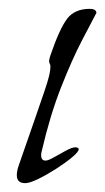

<svg xmlns="http://www.w3.org/2000/svg" viewBox="-20 -408 238 434"><path d="M37 6Q18 6 18 -12Q18 -21 22 -33Q44 -96 58 -136.5Q72 -177 80 -200.5Q88 -224 91 -236.5Q94 -249 94 -257Q94 -262 92.5 -264Q91 -266 91 -270Q91 -274 94 -283Q115 -344 132 -366Q149 -388 183 -388Q197 -388 198 -379Q188 -360 165.5 -317Q143 -274 118 -210.5Q93 -147 74 -65Q73 -62 73 -57Q73 -45 83 -45Q89 -45 102 -52.5Q115 -60 129 -67.5Q143 -75 150 -75Q157 -75 158 -71Q158 -65 143 -52.5Q128 -40 107 -26.5Q86 -13 66.5 -3.5Q47 6 37 6Z"/></svg>

Font: Bilbo
Style: Regular
Weight: 400
Designer: Robert E. Leuschke
Foundry: Robert E. Leuschke
Version: Version 1.100